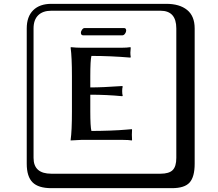

<svg xmlns="http://www.w3.org/2000/svg" viewBox="-20 -774 1140 1006"><path d="M621.1 -588.9H416Q403.8 -588.9 403.8 -603Q403.8 -609.9 409.9 -618.4Q416 -627 422.9 -627H629.9Q641.1 -627 641.1 -613.8Q641.1 -606 635 -597.4Q628.9 -588.9 621.1 -588.9ZM453.1 -190.9Q453.1 -109.9 459 -87.9Q503.9 -87.9 556.9 -89.8Q609.9 -91.8 640.6 -94.7L670.9 -97.2L671.9 -94.2Q671.9 -91.3 671.4 -81.5Q670.9 -71.8 670.9 -67.9Q670.9 -64 671.4 -54.9Q671.9 -45.9 671.9 -41L670.9 -38.1Q652.8 -41 626 -41H404.8L350.1 -38.1V-41Q356.9 -87.9 356.9 -190.9V-374Q356.9 -475.1 350.1 -523.9L351.1 -526.9Q379.9 -523.9 404.8 -523.9H618.2Q645 -523.9 663.1 -526.9L665 -523.9Q663.1 -503.9 663.1 -498Q663.1 -486.8 665 -475.1L663.1 -472.2Q560.1 -481 459 -481Q453.1 -459 453.1 -374V-315.9Q517.1 -315.9 620.1 -323.2L623 -320.8Q620.1 -311 620.1 -296.9Q620.1 -281.7 623 -272L620.1 -270Q538.1 -277.8 453.1 -277.8ZM249 -717.8Q204.1 -717.8 179.9 -693.8Q155.8 -669.9 155.8 -625V53.2Q155.8 136.2 249 136.2H820.8Q865.7 136.2 884.8 117.2Q903.8 98.1 903.8 53.2V-625Q903.8 -717.8 820.8 -717.8ZM1000 84Q1000 152.8 973.4 182.4Q946.8 211.9 880.9 211.9H249Q181.2 211.9 150.6 181.4Q120.1 150.9 120.1 84V-625Q120.1 -687 154.1 -720.5Q188 -753.9 249 -753.9H851.1Q920.9 -753.9 960.4 -721.9Q1000 -689.9 1000 -625Z"/></svg>

Font: Linux Biolinum Keyboard
Style: Regular
Weight: 700
Designer: Philipp H. Poll
Foundry: Philipp H. Poll
Version: Version 0.6.1 ; ttfautohint (v0.9)